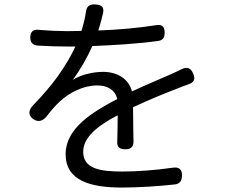

<svg xmlns="http://www.w3.org/2000/svg" viewBox="-20 -805 1020 863"><path d="M239 -461C210 -421 174 -379 130 -333C109 -312 104 -288 129 -270C150 -255 171 -260 188 -280C209 -307 229 -331 249 -349C293 -390 356 -421 417 -421C462 -421 497 -402 507 -360C392 -300 275 -227 275 -112C275 8 388 38 528 38C602 38 694 32 766 24C789 21 797 8 798 -15C799 -44 784 -56 755 -51C679 -40 595 -34 531 -34C430 -34 354 -46 354 -123C354 -187 417 -239 509 -287C509 -249 508 -204 507 -167C506 -142 519 -134 544 -134C569 -134 581 -146 580 -171L579 -228L578 -323C653 -358 722 -386 777 -407C791 -413 808 -419 824 -425C852 -434 860 -448 848 -475C837 -501 819 -506 794 -493C781 -486 767 -480 752 -473C701 -450 641 -426 573 -394C559 -451 507 -482 443 -482C401 -482 344 -470 307 -446C340 -490 372 -546 395 -598C491 -602 599 -608 691 -621C712 -624 720 -636 720 -657C720 -684 710 -696 683 -692C600 -679 509 -671 422 -668C431 -697 438 -723 443 -745C449 -773 438 -783 409 -785C382 -787 369 -777 366 -750C362 -723 355 -694 346 -666L281 -665C247 -665 199 -667 155 -671C129 -674 116 -662 116 -636C116 -613 129 -601 152 -600C197 -597 243 -596 276 -596H319C301 -557 275 -512 239 -461Z"/></svg>

Font: GenSenRounded2 TW R
Style: Regular
Weight: 400
Version: Version 2.100;PS 2.1;hotconv 16.6.51;makeotf.lib2.5.65220 DE